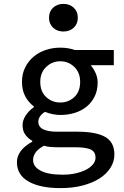

<svg xmlns="http://www.w3.org/2000/svg" viewBox="-20 -746 640 987"><path d="M291 221Q186 221 126.5 187Q67 153 67 88Q67 26 146 -18V-22Q126 -33 111 -52.5Q96 -72 96 -103Q96 -127 111.5 -151.5Q127 -176 154 -195V-199Q128 -218 110.5 -249.5Q93 -281 93 -325Q93 -366 109 -398.5Q125 -431 152 -454Q179 -477 214.5 -489Q250 -501 290 -501Q331 -501 364 -489H565V-411H446Q460 -395 471 -371.5Q482 -348 482 -322Q482 -282 467 -251Q452 -220 426 -198.5Q400 -177 365 -166Q330 -155 290 -155Q272 -155 251.5 -159Q231 -163 211 -171Q177 -149 177 -120Q177 -69 274 -69H378Q474 -69 521 -42Q568 -15 568 48Q568 84 548.5 115.5Q529 147 493 170.5Q457 194 405.5 207.5Q354 221 291 221ZM290 -219Q332 -219 362 -247Q392 -275 392 -325Q392 -373 362 -402Q332 -431 290 -431Q248 -431 217.5 -402Q187 -373 187 -325Q187 -275 217.5 -247Q248 -219 290 -219ZM301 152Q340 152 371.5 144.5Q403 137 425 125Q447 113 459 97.5Q471 82 471 65Q471 33 445 22Q419 11 367 11H280Q257 11 239 9.5Q221 8 206 3Q175 20 162.5 38.5Q150 57 150 76Q150 111 189 131.5Q228 152 301 152ZM306 -584Q274 -584 253 -603.5Q232 -623 232 -655Q232 -687 253 -706.5Q274 -726 306 -726Q338 -726 359 -706.5Q380 -687 380 -655Q380 -623 359 -603.5Q338 -584 306 -584Z"/></svg>

Font: SauceCodePro Nerd Font Mono
Style: Regular
Weight: 500
Monospace: yes
Designer: Paul D. Hunt, Teo Tuominen
Foundry: Adobe Systems Incorporated
Version: Version 2.030;PS 1.000;hotconv 16.6.51;makeotf.lib2.5.65220;